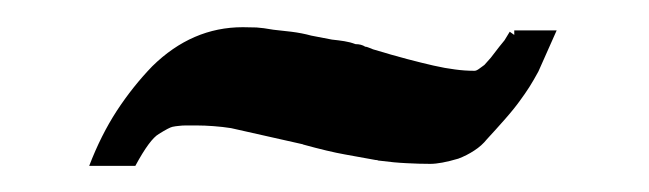

<svg xmlns="http://www.w3.org/2000/svg" viewBox="-20 -370 487 144"><path d="M397.5 -347.2 383.8 -316.4Q380.4 -310.1 377 -304.7Q373.5 -299.3 370.6 -295.4Q366.2 -289.1 358.9 -280.8Q351.6 -272.5 345.2 -265.6Q341.3 -260.7 335.7 -257.1Q330.1 -253.4 323.7 -251Q310.5 -247.1 302.7 -247.1Q294.4 -247.1 285.2 -247.6Q275.9 -248 264.6 -249.5Q263.7 -249.5 263.2 -249.8Q262.7 -250 261.7 -250Q250.5 -252 238.5 -254.2Q226.6 -256.3 207 -261.7H207.5L153.3 -273.9Q147 -274.9 140.1 -275.4Q133.3 -275.9 127.9 -275.9H119.1Q116.7 -275.9 114.3 -275.6Q111.8 -275.4 109.4 -274.9Q106.9 -274.4 99.1 -269.5Q92.3 -265.6 81.5 -245.6H46.9Q55.7 -268.6 67.6 -286.9Q79.6 -305.2 94.2 -320.3Q124 -349.6 162.1 -349.6Q167.5 -349.6 172.4 -349.4Q177.2 -349.1 185.1 -347.7Q190.4 -347.2 198.5 -346.2Q206.5 -345.2 213.4 -343.3L229 -340.3Q233.9 -339.8 238.3 -339.1Q242.7 -338.4 246.6 -336.9Q251 -336.9 253.9 -335Q254.9 -335 256.8 -334.2Q258.8 -333.5 259.8 -333Q274.4 -328.6 285.4 -325.7Q296.4 -322.8 305.2 -320.8Q314 -318.8 321.3 -317.9Q328.6 -316.9 335.9 -316.9Q337.4 -316.9 339.6 -318.6Q341.8 -320.3 343.3 -321.3L348.1 -326.7L354.5 -335L358.4 -339.8L362.3 -346.2L365.7 -343.8V-347.2Z"/></svg>

Font: Arian Grqi
Style: Italic
Weight: 400
Italic angle: -15°
Designer: Ruben Hakobyan (Tarumian)
Foundry: Ruben Hakobyan (Tarumian)
Version: Version 1.002